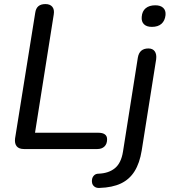

<svg xmlns="http://www.w3.org/2000/svg" viewBox="-20 -732 833 943"><path d="M98 0Q73 0 62 -13.5Q51 -27 54 -52L153 -669Q156 -691 168.5 -701.5Q181 -712 203 -712Q226 -712 237 -698.5Q248 -685 244 -661L152 -80H463Q484 -80 495 -72Q506 -64 506 -48Q506 -25 493 -12.5Q480 0 458 0ZM469 191Q454 192 444.5 185Q435 178 432.5 167.5Q430 157 432.5 146.5Q435 136 443 128.5Q451 121 465 121Q514 119 544.5 94Q575 69 584 13L657 -449Q661 -472 674 -483Q687 -494 709 -494Q730 -494 740 -480Q750 -466 747 -441L676 7Q666 69 641 109Q616 149 574 169Q532 189 469 191ZM726 -600Q700 -600 687 -613Q674 -626 676 -649Q678 -677 695.5 -691.5Q713 -706 743 -706Q768 -706 781.5 -693.5Q795 -681 793 -658Q790 -630 773 -615Q756 -600 726 -600Z"/></svg>

Font: Nunito Medium
Style: Italic
Weight: 500
Designer: Vernon Adams
Foundry: Vernon Adams
Version: Version 3.601